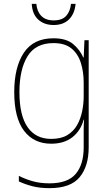

<svg xmlns="http://www.w3.org/2000/svg" viewBox="-20 -737 564 998"><path d="M258 -538Q324 -538 359.5 -508.5Q395 -479 413 -438H415L419 -528H441V29Q441 127 394 184Q347 241 237 241Q187 241 148.5 231Q110 221 78 206V177Q111 194 150 205Q189 216 237 216Q332 216 373.5 167Q415 118 415 29V-15Q415 -42 415 -63.5Q415 -85 417 -115H415Q399 -57 356 -23.5Q313 10 246 10Q156 10 105 -57Q54 -124 54 -258Q54 -388 104 -463Q154 -538 258 -538ZM258 -513Q165 -513 123 -444.5Q81 -376 81 -258Q81 -137 123.5 -76Q166 -15 246 -15Q297 -15 329.5 -34.5Q362 -54 380.5 -86.5Q399 -119 407 -158.5Q415 -198 415 -237V-307Q415 -364 400 -411Q385 -458 351 -485.5Q317 -513 258 -513ZM373 -717Q368 -665 338.5 -636Q309 -607 259 -607Q210 -607 179 -635Q148 -663 145 -717H169Q172 -678 194.5 -654.5Q217 -631 259 -631Q303 -631 324 -654.5Q345 -678 349 -717Z"/></svg>

Font: Noto Sans Lao Looped SemiCondensed Thin
Style: Regular
Weight: 100
Width: 4
Designer: Mark Frömberg, Ben Mitchell
Foundry: The Fontpad Ltd
Version: Version 1.002; ttfautohint (v1.8.4.7-5d5b)